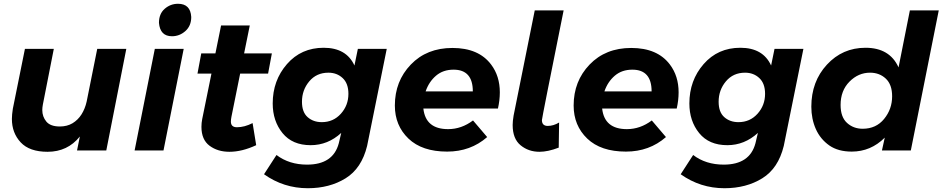

<svg xmlns="http://www.w3.org/2000/svg" viewBox="-20 -797 4992 1017"><path d="M232 7Q136 7 89.5 -43Q43 -93 43 -167Q43 -189 48 -221L112 -538H265L207 -243Q204 -227 204 -214Q204 -179 225.5 -153Q247 -127 297 -127Q335.5 -127 364.2 -144.2Q393 -161.5 411.8 -191.2Q430.5 -221 439 -259L495 -538H649L543 0H388L403 -74Q338 7 232 7Z M891 -605Q828 -605 822 -676Q822 -724 852.5 -750.5Q883 -777 923 -777Q989 -777 993 -707Q993 -660 962 -632.5Q931 -605 891 -605ZM846 0H693L800 -538H953Z M1195 7Q1133 7 1090 -25Q1047 -57 1047 -125Q1047 -146 1051 -166L1100 -407H1026L1046 -514H1121L1151 -662H1303L1273 -514H1420L1400 -407H1252L1206 -179Q1203 -164 1203 -153Q1203 -123 1235 -123Q1275 -123 1318 -145L1337 -28Q1262 7 1195 7Z M1610.5 200Q1482.5 200 1378.5 126L1444.5 24Q1511.5 75 1606.5 75Q1744.5 75 1774.5 -38L1787.5 -93Q1716.5 -28 1625.5 -28Q1528.5 -28 1476.5 -92Q1424.5 -156 1424.5 -249Q1424.5 -371 1500 -457.5Q1575.5 -544 1694.5 -544Q1814.5 -544 1857.5 -450L1875.5 -538H2028.5L1924.5 -24Q1895.5 95 1810.5 147.5Q1725.5 200 1610.5 200ZM1684.5 -150Q1745.5 -150 1785.5 -194.5Q1825.5 -239 1825.5 -300Q1825.5 -355 1795 -383.5Q1764.5 -412 1719.5 -412Q1656.5 -412 1618 -366Q1579.5 -320 1579.5 -258Q1579.5 -203 1609.5 -176.5Q1639.5 -150 1684.5 -150Z M2348.5 6Q2215.5 6 2143.5 -63Q2071.5 -132 2071.5 -238Q2071.5 -367 2156 -455Q2240.5 -543 2376.5 -543Q2515.5 -543 2581.5 -455Q2627.5 -394 2627.5 -308Q2627.5 -266 2617.5 -222H2222.5Q2234.5 -113 2353.5 -113Q2424.5 -113 2485.5 -159L2560.5 -71Q2472.5 6 2348.5 6ZM2484.5 -313Q2484.5 -428 2382.5 -428Q2327 -428 2289.5 -396Q2252 -364 2234.5 -313Z M2837.5 7Q2779.5 7 2737.5 -27.5Q2695.5 -62 2695.5 -135Q2695.5 -155 2700.5 -185L2812.5 -742H2965.5Q2850.5 -171 2850.5 -161Q2850.5 -130 2881.5 -130Q2911.5 -130 2941.5 -148L2939.5 -15Q2882.5 7 2837.5 7Z M3295.5 6Q3162.5 6 3090.5 -63Q3018.5 -132 3018.5 -238Q3018.5 -367 3103 -455Q3187.5 -543 3323.5 -543Q3462.5 -543 3528.5 -455Q3574.5 -394 3574.5 -308Q3574.5 -266 3564.5 -222H3169.5Q3181.5 -113 3300.5 -113Q3371.5 -113 3432.5 -159L3507.5 -71Q3419.5 6 3295.5 6ZM3431.5 -313Q3431.5 -428 3329.5 -428Q3274 -428 3236.5 -396Q3199 -364 3181.5 -313Z M3817.5 200Q3689.5 200 3585.5 126L3651.5 24Q3718.5 75 3813.5 75Q3951.5 75 3981.5 -38L3994.5 -93Q3923.5 -28 3832.5 -28Q3735.5 -28 3683.5 -92Q3631.5 -156 3631.5 -249Q3631.5 -371 3707 -457.5Q3782.5 -544 3901.5 -544Q4021.5 -544 4064.5 -450L4082.5 -538H4235.5L4131.5 -24Q4102.5 95 4017.5 147.5Q3932.5 200 3817.5 200ZM3891.5 -150Q3952.5 -150 3992.5 -194.5Q4032.5 -239 4032.5 -300Q4032.5 -355 4002 -383.5Q3971.5 -412 3926.5 -412Q3863.5 -412 3825 -366Q3786.5 -320 3786.5 -258Q3786.5 -203 3816.5 -176.5Q3846.5 -150 3891.5 -150Z M4491.5 6Q4420 6 4373.5 -26Q4325 -60 4301.2 -113.8Q4277.5 -167.5 4277.5 -232Q4277.5 -365 4360 -454.5Q4442.5 -544 4564.5 -544Q4692.5 -544 4739.5 -440L4799.5 -742H4952.5L4804.5 0H4651.5L4666.5 -68Q4592.5 6 4491.5 6ZM4549.5 -115Q4620.5 -115 4663 -167Q4705.5 -219 4705.5 -287Q4705.5 -349 4672 -380.5Q4638.5 -412 4588.5 -412Q4526.5 -412 4479.5 -364.5Q4432.5 -317 4432.5 -241Q4432.5 -177 4466.5 -146Q4500.5 -115 4549.5 -115Z"/></svg>

Font: Argentum Sans SemiBold
Style: Italic
Weight: 600
Italic angle: -11°
Designer: Julieta Ulanovsky (font), Cristiano Sobral (main changes and remaster)
Foundry: Julieta Ulanovsky (font), Cristiano Sobral (main changes and remaster)
Version: Version 2.007;June 15, 2022;FontCreator 14.0.0.2814 64-bit; 